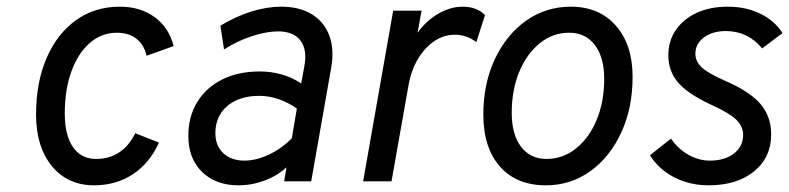

<svg xmlns="http://www.w3.org/2000/svg" viewBox="-20 -543 2364 575"><path d="M262 12Q182.5 12 135.2 -45.8Q88 -103.5 88 -200Q88 -296.5 119.5 -369.2Q151 -442 207.5 -482.5Q264 -523 339 -523Q400 -523 443 -491.8Q486 -460.5 500 -405L419 -376Q411.5 -409 388.5 -427Q365.5 -445 330 -445Q284 -445 248.8 -414.2Q213.5 -383.5 193.8 -329Q174 -274.5 174 -203Q174 -138 198.5 -102.5Q223 -67 268 -67Q307 -67 336.8 -86.5Q366.5 -106 385 -144L456 -116Q428.5 -54.5 378 -21.2Q327.5 12 262 12Z M694 12Q626 12 585 -28.2Q544 -68.5 544 -136Q544 -194 570.8 -237.5Q597.5 -281 645.5 -305Q693.5 -329 758 -329Q792.5 -329 824.5 -319.8Q856.5 -310.5 882 -293L891 -342Q901 -393 880.2 -421Q859.5 -449 813 -449Q778 -449 733.8 -434.5Q689.5 -420 651 -395L640 -466Q686 -494 732.8 -508.5Q779.5 -523 822 -523Q876.5 -523 913.5 -500.5Q950.5 -478 966 -437Q981.5 -396 972 -341L912 0H831L838 -42Q810.5 -16.5 772.2 -2.2Q734 12 694 12ZM712 -62Q747.5 -62 785.8 -80.2Q824 -98.5 854 -129L869 -218Q843.5 -236 814.5 -246Q785.5 -256 757 -256Q716.5 -256 687 -242.2Q657.5 -228.5 641.2 -203.2Q625 -178 625 -144Q625 -106.5 648.8 -84.2Q672.5 -62 712 -62Z M1067.5 0 1157.5 -511H1242.5L1230.5 -445Q1257.5 -482 1293.5 -502.5Q1329.5 -523 1365.5 -523Q1407.5 -523 1432.5 -498L1406.5 -417Q1391 -428.5 1375 -433.8Q1359 -439 1341.5 -439Q1309.5 -439 1281 -420Q1252.5 -401 1232 -367Q1211.5 -333 1203.5 -288L1152.5 0Z M1614.5 12Q1527 12 1477.2 -44.2Q1427.5 -100.5 1427.5 -200Q1427.5 -292.5 1461.8 -365.5Q1496 -438.5 1555.2 -480.8Q1614.5 -523 1689.5 -523Q1774.5 -523 1824.5 -466Q1874.5 -409 1874.5 -313Q1874.5 -219.5 1840.5 -146Q1806.5 -72.5 1747.8 -30.2Q1689 12 1614.5 12ZM1616.5 -67Q1666 -67 1705.2 -98.5Q1744.5 -130 1767 -184.2Q1789.5 -238.5 1789.5 -307Q1789.5 -371.5 1761.5 -408.2Q1733.5 -445 1684.5 -445Q1635.5 -445 1596.5 -413.5Q1557.5 -382 1535 -327.8Q1512.5 -273.5 1512.5 -205Q1512.5 -140.5 1540.2 -103.8Q1568 -67 1616.5 -67Z M2101.5 12Q2064 12 2030.8 1.2Q1997.5 -9.5 1970.8 -29.8Q1944 -50 1926.5 -78L1989.5 -128Q2010 -97.5 2041.2 -79.8Q2072.5 -62 2105.5 -62Q2150.5 -62 2178 -83.2Q2205.5 -104.5 2205.5 -139Q2205.5 -164.5 2185 -184.5Q2164.5 -204.5 2110.5 -229Q2039.5 -262 2010.5 -296.2Q1981.5 -330.5 1981.5 -377Q1981.5 -420.5 2004 -453.2Q2026.5 -486 2066.5 -504.5Q2106.5 -523 2159.5 -523Q2213.5 -523 2256.5 -502.2Q2299.5 -481.5 2323.5 -444L2262.5 -398Q2219.5 -450 2153.5 -450Q2114 -450 2088.2 -431Q2062.5 -412 2062.5 -382Q2062.5 -359.5 2081 -341.8Q2099.5 -324 2149.5 -302Q2226 -269 2257.8 -231.2Q2289.5 -193.5 2289.5 -141Q2289.5 -71.5 2238.2 -29.8Q2187 12 2101.5 12Z"/></svg>

Font: Overpass
Style: Italic
Weight: 400
Italic angle: -10°
Designer: Delve Withrington, Dave Bailey, Thomas Jockin
Foundry: Delve Fonts LLC
Version: Version 4.000